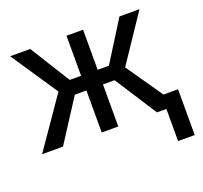

<svg xmlns="http://www.w3.org/2000/svg" viewBox="-122 -669 1041 985"><g transform="rotate(-20 398.5 -176.0)"><path d="M10.3 0ZM489.7 -229.5H426.3V0H335.9V-229.5H272.5L124.5 0H10.3L199.2 -273.4L28.3 -528.3H137.7L273.9 -309.6H335.9V-528.3H426.3V-309.6H487.8L625 -528.3H734.4L563 -272.9L752 0H637.7ZM779.8 175.3H689V-74.7H779.8Z"/></g></svg>

Font: Roboto
Style: Regular
Weight: 400
Designer: Google
Version: Version 2.134; 2016; ttfautohint (v1.6)